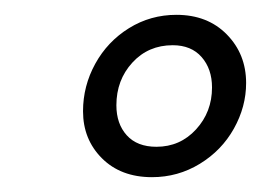

<svg xmlns="http://www.w3.org/2000/svg" viewBox="-20 -625 352 259"><path d="M92 -475Q92 -509 108.5 -539Q125 -569 154 -587Q183 -605 218 -605Q260 -605 286 -578.5Q312 -552 312 -513Q312 -481 295.5 -451.5Q279 -422 249.5 -404Q220 -386 185 -386Q143 -386 117.5 -411.5Q92 -437 92 -475ZM266 -507Q266 -532 252 -548Q238 -564 213 -564Q180 -564 158.5 -540.5Q137 -517 137 -483Q137 -458 151 -442.5Q165 -427 191 -427Q223 -427 244.5 -450.5Q266 -474 266 -507Z"/></svg>

Font: Grenze Light
Style: Italic
Weight: 300
Italic angle: -10°
Designer: Renata Polastri
Foundry: Omnibus-Type
Version: Version 1.002; ttfautohint (v1.8)